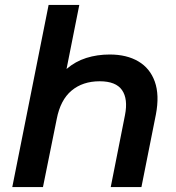

<svg xmlns="http://www.w3.org/2000/svg" viewBox="-20 -762 716 782"><path d="M427 -540Q496 -540 543.5 -512Q591 -484 610.5 -429.5Q630 -375 615 -296L556 0H431L489 -293Q502 -359 477 -395Q452 -431 386 -431Q317 -431 271.5 -393Q226 -355 211 -277L155 0H30L178 -742H303L251 -481Q287 -512 331.5 -526Q376 -540 427 -540Z"/></svg>

Font: Montserrat SemiBold
Style: Italic
Weight: 600
Italic angle: -11.3°
Designer: Julieta Ulanovsky
Foundry: Julieta Ulanovsky
Version: Version 9.000; ttfautohint (v1.8.4.7-5d5b)